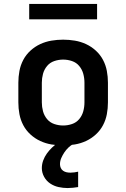

<svg xmlns="http://www.w3.org/2000/svg" viewBox="-20 -729 640 973"><path d="M300 8Q270 8 240.5 3Q211 -2 184 -14.5Q157 -27 134.5 -47.5Q112 -68 98 -94.5Q84 -121 78.5 -150.5Q73 -180 73 -210V-310Q73 -340 78.5 -369.5Q84 -399 98 -425.5Q112 -452 134.5 -472.5Q157 -493 184 -505.5Q211 -518 240.5 -523Q270 -528 300 -528Q330 -528 359.5 -523Q389 -518 416 -505.5Q443 -493 465.5 -472.5Q488 -452 502 -425.5Q516 -399 521.5 -369.5Q527 -340 527 -310V-210Q527 -180 521.5 -150.5Q516 -121 502 -94.5Q488 -68 465.5 -47.5Q443 -27 416 -14.5Q389 -2 359.5 3Q330 8 300 8ZM300 -93Q323 -93 345 -100.5Q367 -108 381.5 -125.5Q396 -143 402 -165Q408 -187 408 -210V-310Q408 -333 402 -355Q396 -377 381.5 -394.5Q367 -412 345 -419.5Q323 -427 300 -427Q277 -427 255 -419.5Q233 -412 218.5 -394.5Q204 -377 198 -355Q192 -333 192 -310V-210Q192 -187 198 -165Q204 -143 218.5 -125.5Q233 -108 255 -100.5Q277 -93 300 -93ZM323 224Q300 224 277 219Q254 214 234.5 201Q215 188 203.5 167Q192 146 192 123Q192 103 199 84Q206 65 217.5 49Q229 33 243.5 19Q258 5 274 -5L278 -8H353V0Q339 7 327 18.5Q315 30 306 43.5Q297 57 290.5 72Q284 87 284 103Q284 113 288 122Q292 131 300 136.5Q308 142 317.5 144Q327 146 337 146Q347 146 357 144.5Q367 143 376 141V219Q363 221 349.5 222.5Q336 224 323 224ZM128 -631V-709H472V-631Z"/></svg>

Font: Iosevka Book
Style: Bold
Weight: 700
Designer: Belleve Invis
Foundry: Belleve Invis
Version: Version 28.0.7; ttfautohint (v1.8.3)